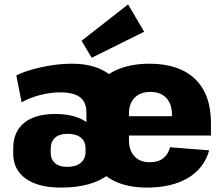

<svg xmlns="http://www.w3.org/2000/svg" viewBox="-20 -840 1018 871"><path d="M256 11Q154 11 97 -29.5Q40 -70 40 -143V-168Q40 -242 89.5 -282.5Q139 -323 231 -323Q276 -323 311.5 -313.5Q347 -304 372 -286V-329Q372 -377 343 -399Q314 -421 253 -421Q210 -421 164 -409.5Q118 -398 78 -376L54 -498Q87 -514 130.5 -526Q174 -538 219.5 -544.5Q265 -551 306 -551Q385 -551 440 -524.5Q495 -498 523.5 -447Q552 -396 552 -322V-228Q552 -112 475.5 -50.5Q399 11 256 11ZM284 -83Q324 -83 346 -101Q368 -119 368 -150V-167Q368 -198 347 -215.5Q326 -233 286 -233Q250 -233 230 -215.5Q210 -198 210 -165V-148Q210 -117 229.5 -100Q249 -83 284 -83ZM646 11Q562 11 501.5 -17.5Q441 -46 409 -99.5Q377 -153 377 -229V-311Q377 -386 411 -440Q445 -494 508.5 -522.5Q572 -551 658 -551Q792 -551 864.5 -482Q937 -413 937 -281V-225H531V-313H789L760 -279V-321Q760 -369 734 -396Q708 -423 662 -423Q617 -423 591 -397Q565 -371 565 -325V-204Q565 -158 590 -131Q615 -104 659 -104Q698 -104 721 -122.5Q744 -141 751 -172L929 -158Q906 -76 832.5 -32.5Q759 11 646 11ZM634 -696 396 -578 350 -655 561 -820Z"/></svg>

Font: Pathway Extreme SemiCondensed ExtraBold
Style: Regular
Weight: 800
Width: 4
Version: Version 1.001;gftools[0.9.26]